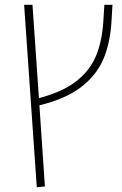

<svg xmlns="http://www.w3.org/2000/svg" viewBox="-20 -580 511 804"><path d="M451 -560 447 -493Q442 -402 413.5 -334Q385 -266 320.5 -216Q256 -166 145 -139L168 201L134 204L81 -560H116L143 -169Q242 -195 299.5 -240Q357 -285 382.5 -347Q408 -409 413 -495L417 -560Z"/></svg>

Font: FiraGO UltraLight
Style: Italic
Weight: 200
Italic angle: -8°
Designer: bBox Type GmbH
Foundry: bBox Type GmbH
Version: Version 1.001